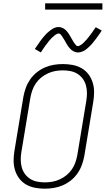

<svg xmlns="http://www.w3.org/2000/svg" viewBox="-20 -1129 640 1157"><path d="M250 8Q220 8 191 2.5Q162 -3 137.5 -17Q113 -31 96 -53.5Q79 -76 70.5 -103.5Q62 -131 62 -160.5Q62 -190 67 -220L121 -546Q126 -573 135.5 -599.5Q145 -626 161.5 -650Q178 -674 201 -692.5Q224 -711 250.5 -722.5Q277 -734 304.5 -738.5Q332 -743 359 -743Q389 -743 418 -737.5Q447 -732 471.5 -718Q496 -704 513 -681.5Q530 -659 538.5 -631.5Q547 -604 547 -574.5Q547 -545 542 -515L488 -189Q483 -162 473.5 -135.5Q464 -109 447.5 -85Q431 -61 408 -42.5Q385 -24 358.5 -12.5Q332 -1 304.5 3.5Q277 8 250 8ZM250 -30Q273 -30 295.5 -34Q318 -38 340 -48Q362 -58 381 -73.5Q400 -89 413.5 -109Q427 -129 434.5 -151Q442 -173 446 -195L500 -521Q504 -545 504 -568.5Q504 -592 498 -614Q492 -636 479 -654Q466 -672 447 -684Q428 -696 405 -700.5Q382 -705 359 -705Q336 -705 313.5 -701Q291 -697 269 -687Q247 -677 228 -661.5Q209 -646 195.5 -626Q182 -606 174.5 -584Q167 -562 163 -540L109 -214Q105 -190 105 -166.5Q105 -143 111 -121Q117 -99 130 -81Q143 -63 162 -51Q181 -39 204 -34.5Q227 -30 250 -30ZM450 -813Q442 -813 435 -815Q428 -817 421.5 -820.5Q415 -824 410 -828.5Q405 -833 400 -838.5Q395 -844 391 -849.5Q387 -855 383.5 -861Q380 -867 376.5 -873.5Q373 -880 369 -886.5Q365 -893 361 -899.5Q357 -906 353.5 -911Q350 -916 345.5 -921.5Q341 -927 333 -927Q329 -927 324.5 -925Q320 -923 316.5 -921Q313 -919 309 -915.5Q305 -912 300.5 -908Q296 -904 293.5 -902Q291 -900 288.5 -897Q286 -894 283.5 -891Q281 -888 278 -885Q275 -882 272.5 -878.5Q270 -875 267 -871Q264 -867 260.5 -863Q257 -859 254 -854.5Q251 -850 247.5 -845Q244 -840 240.5 -835Q237 -830 233.5 -824.5Q230 -819 226 -813L190 -834Q196 -843 202 -851.5Q208 -860 213.5 -868Q219 -876 224 -883Q229 -890 234 -896.5Q239 -903 244 -908.5Q249 -914 253.5 -919Q258 -924 263 -929Q268 -934 275 -939.5Q282 -945 288 -949.5Q294 -954 301.5 -958Q309 -962 317 -964Q325 -966 333 -966Q341 -966 348 -964Q355 -962 361.5 -958.5Q368 -955 373 -950.5Q378 -946 383 -940.5Q388 -935 392 -929Q396 -923 399.5 -917Q403 -911 406.5 -905Q410 -899 414 -892Q418 -885 421.5 -879Q425 -873 429 -868Q433 -863 437.5 -857Q442 -851 450 -851Q454 -851 458.5 -853.5Q463 -856 466.5 -858Q470 -860 474 -863Q478 -866 482.5 -870.5Q487 -875 489 -877Q491 -879 493.5 -882Q496 -885 499 -887.5Q502 -890 504.5 -893.5Q507 -897 510 -900.5Q513 -904 516 -908Q519 -912 522 -916Q525 -920 528.5 -924.5Q532 -929 535.5 -934Q539 -939 542.5 -944Q546 -949 549.5 -954.5Q553 -960 557 -965L593 -945Q587 -935 581 -926.5Q575 -918 569.5 -910.5Q564 -903 559 -896Q554 -889 548.5 -882.5Q543 -876 538.5 -870Q534 -864 529 -859Q524 -854 519.5 -849.5Q515 -845 508 -839Q501 -833 495 -828.5Q489 -824 481 -820.5Q473 -817 465.5 -815Q458 -813 450 -813ZM252 -1071V-1109H597V-1071Z"/></svg>

Font: Iosevka SS04 XLt Ex
Style: Italic
Weight: 200
Width: 7
Italic angle: -9°
Monospace: yes
Designer: Belleve Invis
Foundry: Belleve Invis
Version: Version 19.0.0; ttfautohint (v1.8.4)